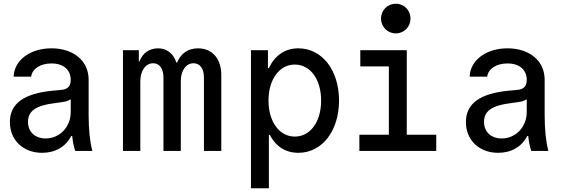

<svg xmlns="http://www.w3.org/2000/svg" viewBox="-20 -809 3040 1029"><path d="M359 -381C359 -347 343 -330 307 -327L263 -323C108 -308 33 -254 33 -155C33 -58 104 10 206 10C277 10 332 -23 362 -80H367C370 -48 376 -22 383 0H475C462 -49 455 -113 455 -193V-382C455 -482 375 -550 256 -550C141 -550 56 -486 53 -398H147C152 -440 196 -469 256 -469C320 -469 359 -435 359 -381ZM359 -277V-208C359 -129 300 -67 225 -67C167 -67 130 -103 130 -156C130 -214 173 -244 272 -256L314 -262C332 -264 347 -269 359 -277Z M639 0H732V-373C732 -430 760 -470 801 -470C835 -470 856 -441 856 -393V0H949V-375C949 -431 977 -470 1017 -470C1052 -470 1073 -441 1073 -393V0H1166V-407C1166 -494 1118 -550 1041 -550C989 -550 950 -524 929 -474H925C910 -522 874 -550 827 -550C781 -550 743 -524 728 -480H724V-540H639Z M1325 -540V200H1421V-86H1426C1458 -24 1511 10 1579 10C1706 10 1797 -107 1797 -270C1797 -433 1706 -550 1579 -550C1507 -550 1453 -512 1421 -444H1416V-540ZM1560 -463C1643 -463 1701 -384 1701 -270C1701 -156 1643 -77 1560 -77C1477 -77 1419 -157 1419 -270C1419 -383 1477 -463 1560 -463Z M1906 0H2318V-87H2160V-540H1911V-453H2064V-87H1906ZM2022 -709C2022 -666 2057 -630 2101 -630C2146 -630 2180 -666 2180 -709C2180 -754 2146 -789 2101 -789C2057 -789 2022 -754 2022 -709Z M2803 -381C2803 -347 2787 -330 2751 -327L2707 -323C2552 -308 2477 -254 2477 -155C2477 -58 2548 10 2650 10C2721 10 2776 -23 2806 -80H2811C2814 -48 2820 -22 2827 0H2919C2906 -49 2899 -113 2899 -193V-382C2899 -482 2819 -550 2700 -550C2585 -550 2500 -486 2497 -398H2591C2596 -440 2640 -469 2700 -469C2764 -469 2803 -435 2803 -381ZM2803 -277V-208C2803 -129 2744 -67 2669 -67C2611 -67 2574 -103 2574 -156C2574 -214 2617 -244 2716 -256L2758 -262C2776 -264 2791 -269 2803 -277Z"/></svg>

Font: CommitMono
Style: 500Regular
Weight: 500
Monospace: yes
Designer: Eigil Nikolajsen
Foundry: Eigil Nikolajsen
Version: Version 1.143